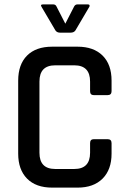

<svg xmlns="http://www.w3.org/2000/svg" viewBox="-20 -856 580 876"><path d="M334 0H218Q144 0 103.5 -41Q63 -82 63 -155V-488Q63 -562 103.5 -602.5Q144 -643 218 -643H334Q407 -643 448 -602.5Q489 -562 489 -488V-440Q489 -422 471 -422H408Q391 -422 391 -440V-484Q391 -558 319 -558H232Q160 -558 160 -484V-159Q160 -85 232 -85H319Q391 -85 391 -159V-203Q391 -221 408 -221H471Q489 -221 489 -203V-155Q489 -82 448 -41Q407 0 334 0ZM302 -707H254Q240 -707 233 -717L170 -824Q162 -836 177 -836H222Q234 -836 238 -826L278 -748L318 -826Q323 -836 334 -836H381Q387 -836 388.5 -832Q390 -828 387 -824L324 -717Q317 -707 302 -707Z"/></svg>

Font: Rajdhani Semibold
Style: Regular
Weight: 600
Designer: Satya Rajpurohit, Jyotish Sonowal
Foundry: Indian Type Foundry
Version: Version 1.200;PS 1.0;hotconv 1.0.78;makeotf.lib2.5.61930; tt